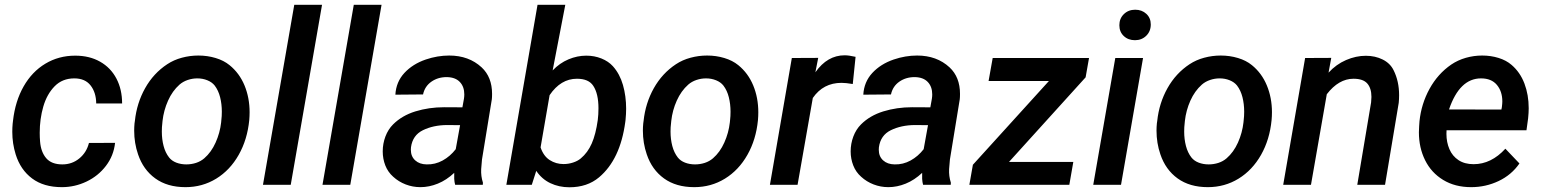

<svg xmlns="http://www.w3.org/2000/svg" viewBox="-20 -770 6420 800"><path d="M350.6 -174.3 459.5 -174.8Q453.6 -121.1 421.4 -78.9Q389.2 -36.6 340.3 -13.4Q291.5 9.8 237.8 9.8Q162.1 9.8 113.8 -26.4Q65.4 -62.5 45.4 -126.5Q31.2 -171.9 31.2 -220.7Q31.2 -237.8 32.7 -254.4L34.2 -267.1Q43.5 -348.6 78.4 -409.9Q113.3 -471.2 168.9 -504.6Q224.6 -538.1 293.5 -538.1Q353 -538.1 397.2 -512.9Q441.4 -487.8 465.1 -442.6Q488.8 -397.5 488.8 -338.9H380.9Q380.4 -384.8 357.4 -414.1Q334.5 -443.4 289.6 -443.4Q239.7 -443.4 207.5 -410.4Q175.3 -377.4 160.4 -325.9Q145.5 -274.4 145.5 -216.8Q145.5 -197.8 147 -180.2Q150.4 -136.7 172.6 -110.8Q194.8 -85 239.7 -85Q280.3 -85 310.5 -109.9Q340.8 -134.8 350.6 -174.3Z M542 -266.1Q549.8 -340.3 584.7 -402.6Q619.6 -464.8 676.8 -502.4Q704.1 -520.5 737.8 -529.5Q771.5 -538.6 806.6 -538.6Q844.2 -538.6 878.4 -528.3Q912.6 -518.1 936.5 -498.5Q977.5 -465.3 998.8 -414.1Q1020 -362.8 1020 -302.2Q1020 -286.1 1018.6 -270Q1010.7 -188.5 974.6 -124.8Q938.5 -61 880.9 -25.6Q823.2 9.8 752.9 9.8Q677.2 9.8 627 -26.6Q576.7 -63 555.2 -127Q539.1 -173.8 539.1 -225.6Q539.1 -240.7 540.5 -255.9ZM656.2 -255.4Q654.3 -241.2 654.3 -221.7Q654.3 -189.9 661.6 -161.9Q668.9 -133.8 684.6 -113.8Q695.8 -99.6 714.8 -92.3Q733.9 -85 756.3 -85Q777.3 -85 796.9 -91.3Q816.4 -97.7 831.1 -110.4Q860.4 -135.7 878.4 -176Q896.5 -216.3 901.4 -259.8L902.3 -270Q904.3 -285.2 904.3 -304.7Q904.3 -336.4 897.2 -364.7Q890.1 -393.1 874.5 -413.6Q863.3 -427.7 844 -435.5Q824.7 -443.4 802.2 -443.4Q781.7 -443.4 762.2 -436.8Q742.7 -430.2 728 -417.5Q698.2 -391.1 680.2 -350.6Q662.1 -310.1 657.2 -266.1Z M1321.8 -750 1191.4 0H1075.7L1206.1 -750Z M1569.8 -750 1439.5 0H1323.7L1454.1 -750Z M1876.5 0Q1873.5 -10.3 1872.6 -24.9V-49.8Q1840.3 -19.5 1804.2 -4.9Q1768.1 9.8 1731.9 9.8Q1699.7 9.8 1670.4 -1.5Q1641.1 -12.7 1618.2 -33.7Q1596.2 -53.2 1585.4 -80.8Q1574.7 -108.4 1574.7 -139.2Q1574.7 -171.4 1585.9 -201.2Q1597.2 -231 1617.7 -251.5Q1654.8 -288.6 1710.9 -305.9Q1767.1 -323.2 1830.6 -323.2L1906.7 -322.8L1913.1 -358.4Q1914.6 -368.2 1914.6 -376.5Q1914.6 -408.7 1896.2 -428.2Q1877.9 -447.8 1842.8 -448.7Q1805.7 -449.2 1777.8 -429.9Q1750 -410.6 1742.7 -376.5L1627.4 -375.5Q1630.4 -428.7 1665 -466.1Q1699.7 -503.4 1753.9 -522Q1802.7 -538.6 1851.6 -538.6Q1933.6 -538.6 1986.8 -489.3Q2030.3 -448.7 2030.3 -378.9Q2030.3 -364.3 2029.3 -356.4L1988.3 -105.5L1984.9 -65.4Q1983.4 -36.1 1992.2 -8.8L1991.7 0ZM1878.9 -148.4 1897 -248.5 1841.8 -249Q1785.2 -248.5 1742.2 -227.5Q1699.2 -206.5 1692.4 -156.2Q1691.9 -152.8 1691.9 -146Q1691.9 -118.2 1710 -101.8Q1728 -85.4 1757.8 -85Q1793 -84 1824.5 -101.3Q1856 -118.7 1878.9 -148.4Z M2214.4 -58.1 2195.8 0H2089.8L2219.7 -750H2335.4L2282.7 -476.6Q2312 -507.3 2348.6 -522.7Q2385.3 -538.1 2422.9 -538.1Q2456.5 -538.1 2485.8 -526.4Q2515.1 -514.6 2533.7 -494.1Q2562.5 -461.9 2575.7 -415.8Q2588.9 -369.6 2588.9 -316.9Q2588.9 -295.9 2586.4 -270L2585.4 -262.2Q2564.5 -105.5 2476.1 -31.2Q2426.8 10.3 2352.5 10.3Q2309.1 10.3 2273.2 -6.8Q2237.3 -23.9 2214.4 -58.1ZM2270 -373.5 2232.4 -155.8Q2244.6 -119.6 2270.5 -103Q2296.4 -86.4 2328.1 -86.4Q2348.6 -86.4 2367.9 -92.8Q2387.2 -99.1 2399.9 -109.9Q2428.7 -133.8 2445.6 -172.1Q2462.4 -210.4 2470.7 -270Q2473.6 -293 2473.6 -318.8Q2473.6 -379.4 2452.1 -412.1Q2433.1 -441.9 2383.8 -441.9Q2316.4 -441.9 2270 -373.5Z M2661.6 -266.1Q2669.4 -340.3 2704.3 -402.6Q2739.3 -464.8 2796.4 -502.4Q2823.7 -520.5 2857.4 -529.5Q2891.1 -538.6 2926.3 -538.6Q2963.9 -538.6 2998 -528.3Q3032.2 -518.1 3056.2 -498.5Q3097.2 -465.3 3118.4 -414.1Q3139.6 -362.8 3139.6 -302.2Q3139.6 -286.1 3138.2 -270Q3130.4 -188.5 3094.2 -124.8Q3058.1 -61 3000.5 -25.6Q2942.9 9.8 2872.6 9.8Q2796.9 9.8 2746.6 -26.6Q2696.3 -63 2674.8 -127Q2658.7 -173.8 2658.7 -225.6Q2658.7 -240.7 2660.2 -255.9ZM2775.9 -255.4Q2773.9 -241.2 2773.9 -221.7Q2773.9 -189.9 2781.2 -161.9Q2788.6 -133.8 2804.2 -113.8Q2815.4 -99.6 2834.5 -92.3Q2853.5 -85 2876 -85Q2897 -85 2916.5 -91.3Q2936 -97.7 2950.7 -110.4Q2980 -135.7 2998 -176Q3016.1 -216.3 3021 -259.8L3022 -270Q3023.9 -285.2 3023.9 -304.7Q3023.9 -336.4 3016.8 -364.7Q3009.8 -393.1 2994.1 -413.6Q2982.9 -427.7 2963.6 -435.5Q2944.3 -443.4 2921.9 -443.4Q2901.4 -443.4 2881.8 -436.8Q2862.3 -430.2 2847.7 -417.5Q2817.9 -391.1 2799.8 -350.6Q2781.7 -310.1 2776.9 -266.1Z M3366.7 -361.8 3303.2 0H3188L3279.3 -528.3L3389.2 -528.8L3377.4 -468.8Q3427.2 -539.6 3499.5 -539.6Q3516.6 -539.6 3544.9 -533.2L3533.2 -419.9Q3504.4 -424.8 3486.3 -424.8Q3410.2 -424.8 3366.7 -361.8Z M3826.2 0Q3823.2 -10.3 3822.3 -24.9V-49.8Q3790 -19.5 3753.9 -4.9Q3717.8 9.8 3681.6 9.8Q3649.4 9.8 3620.1 -1.5Q3590.8 -12.7 3567.9 -33.7Q3545.9 -53.2 3535.2 -80.8Q3524.4 -108.4 3524.4 -139.2Q3524.4 -171.4 3535.6 -201.2Q3546.9 -231 3567.4 -251.5Q3604.5 -288.6 3660.6 -305.9Q3716.8 -323.2 3780.3 -323.2L3856.4 -322.8L3862.8 -358.4Q3864.3 -368.2 3864.3 -376.5Q3864.3 -408.7 3845.9 -428.2Q3827.6 -447.8 3792.5 -448.7Q3755.4 -449.2 3727.5 -429.9Q3699.7 -410.6 3692.4 -376.5L3577.1 -375.5Q3580.1 -428.7 3614.7 -466.1Q3649.4 -503.4 3703.6 -522Q3752.4 -538.6 3801.3 -538.6Q3883.3 -538.6 3936.5 -489.3Q3980 -448.7 3980 -378.9Q3980 -364.3 3979 -356.4L3938 -105.5L3934.6 -65.4Q3933.1 -36.1 3941.9 -8.8L3941.4 0ZM3828.6 -148.4 3846.7 -248.5 3791.5 -249Q3734.9 -248.5 3691.9 -227.5Q3648.9 -206.5 3642.1 -156.2Q3641.6 -152.8 3641.6 -146Q3641.6 -118.2 3659.7 -101.8Q3677.7 -85.4 3707.5 -85Q3742.7 -84 3774.2 -101.3Q3805.7 -118.7 3828.6 -148.4Z M4099.1 -432.6 4116.2 -528.3H4517.6L4503.4 -447.8L4184.1 -95.2H4452.1L4435.5 0H4019L4033.7 -83.5L4350.6 -432.6Z M4710 -729.5Q4737.8 -729.5 4756.3 -712.4Q4774.9 -695.3 4774.9 -668Q4774.9 -639.6 4756.1 -621.1Q4737.3 -602.5 4709 -602.5Q4680.7 -602.5 4662.4 -619.9Q4644 -637.2 4644 -665Q4644 -692.9 4662.8 -711.2Q4681.6 -729.5 4710 -729.5ZM4742.7 -528.3 4650.9 0H4535.2L4627 -528.3Z M4801.8 -266.1Q4809.6 -340.3 4844.5 -402.6Q4879.4 -464.8 4936.5 -502.4Q4963.9 -520.5 4997.6 -529.5Q5031.2 -538.6 5066.4 -538.6Q5104 -538.6 5138.2 -528.3Q5172.4 -518.1 5196.3 -498.5Q5237.3 -465.3 5258.5 -414.1Q5279.8 -362.8 5279.8 -302.2Q5279.8 -286.1 5278.3 -270Q5270.5 -188.5 5234.4 -124.8Q5198.2 -61 5140.6 -25.6Q5083 9.8 5012.7 9.8Q4937 9.8 4886.7 -26.6Q4836.4 -63 4814.9 -127Q4798.8 -173.8 4798.8 -225.6Q4798.8 -240.7 4800.3 -255.9ZM4916 -255.4Q4914.1 -241.2 4914.1 -221.7Q4914.1 -189.9 4921.4 -161.9Q4928.7 -133.8 4944.3 -113.8Q4955.6 -99.6 4974.6 -92.3Q4993.7 -85 5016.1 -85Q5037.1 -85 5056.6 -91.3Q5076.2 -97.7 5090.8 -110.4Q5120.1 -135.7 5138.2 -176Q5156.2 -216.3 5161.1 -259.8L5162.1 -270Q5164.1 -285.2 5164.1 -304.7Q5164.1 -336.4 5157 -364.7Q5149.9 -393.1 5134.3 -413.6Q5123 -427.7 5103.8 -435.5Q5084.5 -443.4 5062 -443.4Q5041.5 -443.4 5022 -436.8Q5002.4 -430.2 4987.8 -417.5Q4958 -391.1 4939.9 -350.6Q4921.9 -310.1 4917 -266.1Z M5508.3 -377.4 5442.4 0H5326.7L5418 -528.3L5526.9 -528.8L5515.6 -467.3Q5547.4 -502 5588.6 -519.8Q5629.9 -537.6 5670.9 -537.6Q5710 -537.6 5741.2 -522Q5772.5 -506.3 5786.6 -477.5Q5809.6 -431.6 5809.6 -373.5Q5809.6 -357.9 5808.1 -341.8L5751 0H5635.3L5692.9 -343.3Q5694.3 -356 5694.3 -366.2Q5694.3 -402.3 5677 -422.1Q5659.7 -441.9 5619.6 -441.9Q5558.1 -441.9 5508.3 -377.4Z M6311 -88.9Q6277.8 -41 6224.1 -15.6Q6170.4 9.8 6109.9 9.8Q6042.5 9.8 5993.2 -20.3Q5943.8 -50.3 5918 -102.3Q5892.1 -154.3 5892.1 -218.8Q5892.1 -226.6 5893.1 -244.1L5894.5 -264.6Q5901.9 -336.9 5936.3 -399.7Q5970.7 -462.4 6026.9 -501Q6054.2 -519.5 6087.6 -529.1Q6121.1 -538.6 6155.8 -538.6Q6191.9 -538.6 6224.1 -528.6Q6256.3 -518.6 6278.3 -499.5Q6314 -468.8 6331.8 -421.9Q6349.6 -375 6349.6 -318.8Q6349.6 -300.8 6347.2 -277.3L6340.3 -227.1H6007.3Q6006.8 -222.2 6006.8 -212.4Q6006.8 -177.2 6019.3 -148.4Q6031.7 -119.6 6057.1 -102.8Q6082.5 -85.9 6120.1 -85.9Q6193.4 -85.9 6252.4 -150.4ZM6017.6 -314 6235.8 -313.5 6237.8 -323.7Q6239.7 -339.4 6239.7 -347.2Q6239.7 -389.2 6217 -416.3Q6194.3 -443.4 6150.9 -443.4Q6061.5 -443.4 6017.6 -314Z"/></svg>

Font: Mardoto Medium
Style: Italic
Weight: 500
Italic angle: -12°
Designer: Christian Robertson, Vahan Hovhannisyan
Foundry: Google
Version: Version 1.000